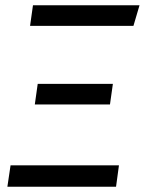

<svg xmlns="http://www.w3.org/2000/svg" viewBox="-20 -708 549 728"><path d="M486 -610H94L105 -688H509ZM397 -312H112L123 -390H408ZM420 0H8L20 -81H431Z"/></svg>

Font: Fira Sans Book
Style: Italic
Weight: 350
Italic angle: -8°
Designer: bBox Type GmbH & Carrois Corporate GbR & Edenspiekermann AG
Foundry: bBox Type GmbH & Carrois Corporate GbR & Edenspiekermann AG
Version: Version 4.301